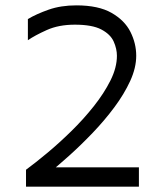

<svg xmlns="http://www.w3.org/2000/svg" viewBox="-20 -696 621 716"><path d="M77 0V-63Q111 -88 155.5 -125Q200 -162 245.5 -206.5Q291 -251 329.5 -299.5Q368 -348 392 -396Q416 -444 416 -488Q416 -514 404 -541Q392 -568 358 -586Q324 -604 259 -604Q199 -604 154.5 -584Q110 -564 84 -546V-625Q116 -644 161.5 -660Q207 -676 265 -676Q347 -676 396 -648Q445 -620 466.5 -577Q488 -534 488 -488Q488 -443 465.5 -394Q443 -345 406.5 -296Q370 -247 326 -201Q282 -155 238 -115.5Q194 -76 158 -47L137 -72H498V0Z"/></svg>

Font: Maven Pro VF Beta
Style: Regular
Weight: 400
Designer: Joe Prince
Foundry: Joe Prince
Version: Version 2.002